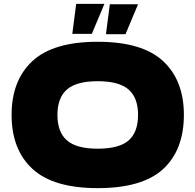

<svg xmlns="http://www.w3.org/2000/svg" viewBox="-20 -963 1011 993"><path d="M40 -369Q40 -547 147.5 -647Q255 -747 485 -747Q716 -747 823.5 -647Q931 -547 931 -369Q931 -188 824 -89Q717 10 485 10Q256 10 148 -89.5Q40 -189 40 -369ZM694 -369Q694 -457 645 -500Q596 -543 485 -543Q375 -543 326 -500Q277 -457 277 -369Q277 -280 326 -237Q375 -194 485 -194Q596 -194 645 -236.5Q694 -279 694 -369ZM455 -788H354L374 -943H520ZM629 -786H528L548 -941H694Z"/></svg>

Font: Mantou Sans
Style: Regular
Weight: 400
Designer: Mant0u / artakana
Foundry: Mant0u / artakana
Version: Version 1.001;October 22, 2023;FontCreator 14.0.0.2901 64-bi